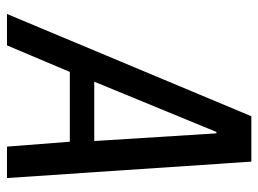

<svg xmlns="http://www.w3.org/2000/svg" viewBox="-115 -625 740 550"><g transform="rotate(90 255.0 -350.0)"><path d="M20 0 313 -700H443L490 0H400L386 -180H186L110 0ZM214 -250H384L362 -600H358Z"/></g></svg>

Font: Cuprum
Style: Italic
Weight: 400
Italic angle: -10°
Designer: Jovanny Lemonad
Foundry: Jovanny Lemonad
Version: Version 3.000